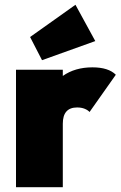

<svg xmlns="http://www.w3.org/2000/svg" viewBox="-20 -784 505 804"><path d="M47 0V-492H243V-466Q294 -502 367 -502Q434 -502 465 -471L355 -315Q348 -323 334.5 -328.5Q321 -334 303 -334Q243 -334 243 -266V0ZM156 -532 106 -629 296 -764 379 -612Z"/></svg>

Font: Outfit Black
Style: Regular
Weight: 900
Designer: Rodrigo Fuenzalida
Foundry: fragTYPE
Version: Version 1.100; ttfautohint (v1.8.4.7-5d5b)